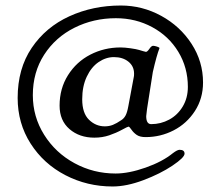

<svg xmlns="http://www.w3.org/2000/svg" viewBox="-20 -537 800 696"><path d="M44 -182Q44 -288 95 -363.5Q146 -439 231.5 -478Q317 -517 418 -517Q496 -517 564.5 -479.5Q633 -442 674.5 -378Q716 -314 716 -238Q716 -180 686.5 -134.5Q657 -89 609.5 -64.5Q562 -40 508 -40Q487 -40 475.5 -48Q464 -56 456.5 -67Q449 -78 446 -78Q443 -78 422 -66.5Q401 -55 376 -46.5Q351 -38 322 -38Q268 -38 232 -69Q196 -100 196 -154Q196 -216 226.5 -264.5Q257 -313 307.5 -339Q358 -365 417 -365Q432 -365 453 -362Q474 -359 484 -356Q491 -354 499 -351.5Q507 -349 509 -349Q514 -349 521.5 -360Q529 -371 535 -371Q540 -371 549.5 -368Q559 -365 558 -362Q548 -337 534 -276L513 -142Q510 -118 510 -116Q510 -87 528 -87Q563 -87 593.5 -103.5Q624 -120 642.5 -151Q661 -182 661 -222Q661 -292 626.5 -349Q592 -406 532 -438.5Q472 -471 400 -471Q319 -471 250 -436.5Q181 -402 140 -338.5Q99 -275 99 -192Q99 -114 140 -48.5Q181 17 250 54.5Q319 92 399 92Q447 92 508 70.5Q569 49 607 18Q623 6 631 6Q649 6 649 20Q649 34 605 63.5Q561 93 500 116Q439 139 388 139Q296 139 217 98Q138 57 91 -16.5Q44 -90 44 -182ZM419 -101Q429 -107 435 -118Q441 -129 445 -151L465 -258Q466 -261 466 -270Q466 -297 445.5 -313.5Q425 -330 393 -330Q364 -330 337.5 -312Q311 -294 294.5 -259Q278 -224 278 -177Q278 -127 302.5 -103Q327 -79 360 -79Q376 -79 389.5 -84.5Q403 -90 419 -101Z"/></svg>

Font: EB Garamond Medium
Style: Regular
Weight: 500
Designer: Georg Duffner and Octavio Pardo
Foundry: Georg Duffner
Version: Version 1.000